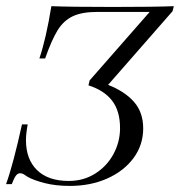

<svg xmlns="http://www.w3.org/2000/svg" viewBox="-47 -591 584 622"><path d="M512.1 -554.8 303.2 -316.1Q358.1 -294.4 387.5 -260.5Q416.9 -226.6 416.9 -175Q416.9 -121.8 385.9 -79.4Q354.8 -37.1 300.8 -12.9Q246.8 11.3 179 11.3Q133.1 11.3 97.2 2Q61.3 -7.3 41.9 -18.5Q36.3 -22.6 30.2 -26.2Q24.2 -29.8 18.5 -29.8Q10.5 -29.8 4.4 -21.8Q-1.6 -13.7 -8.9 5.6H-27.4Q-4.8 -56.5 24.2 -187.9H42.7Q37.1 -157.3 37.1 -137.1Q37.1 -75 73 -39.9Q108.9 -4.8 175.8 -4.8Q223.4 -4.8 261.3 -28.6Q299.2 -52.4 320.6 -91.9Q341.9 -131.5 341.9 -175.8Q341.9 -231.5 316.1 -264.9Q290.3 -298.4 239.5 -314.5L243.5 -330.6L437.9 -552.4H268.5Q218.5 -552.4 188.7 -538.3Q158.9 -524.2 139.5 -492.7Q120.2 -461.3 99.2 -401.6H80.6Q102.4 -466.1 119.4 -571Q178.2 -568.5 319.4 -568.5Q456.5 -568.5 516.1 -571Z"/></svg>

Font: Playfair Display SC
Style: Italic
Weight: 400
Italic angle: -14°
Designer: Claus Eggers Sørensen
Foundry: Claus Eggers Sørensen
Version: Version 1.202; ttfautohint (v1.6)